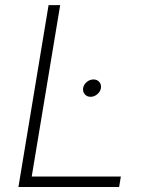

<svg xmlns="http://www.w3.org/2000/svg" viewBox="-20 -748 583 768"><path d="M53.7 0 174.3 -727.5H220.7L106.9 -42H463.4L456.5 0ZM342.3 -360.8Q327.6 -360.8 319.1 -371.1Q310.5 -381.3 312.5 -395.5Q314.9 -410.2 327.1 -420.2Q339.4 -430.2 354 -430.2Q368.7 -430.2 377.2 -420.2Q385.7 -410.2 383.8 -395.5Q381.3 -381.3 369.1 -371.1Q356.9 -360.8 342.3 -360.8Z"/></svg>

Font: Inter 17pt ExtraLight
Style: Italic
Weight: 250
Italic angle: -9.3988°
Version: Version 4.001;git-66647c0bb